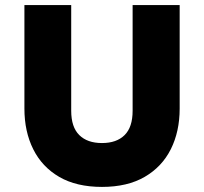

<svg xmlns="http://www.w3.org/2000/svg" viewBox="-20 -720 802 755"><path d="M381 15Q281 15 213.2 -24.2Q145.5 -63.5 110.8 -133Q76 -202.5 76 -293V-700H260V-284.5Q260 -220 291.8 -188.8Q323.5 -157.5 381 -157.5Q438.5 -157.5 470 -188.8Q501.5 -220 501.5 -284.5V-700H686.5V-293Q686.5 -203 651.8 -133.5Q617 -64 549 -24.5Q481 15 381 15Z"/></svg>

Font: Geologica Thin Roman ExtraBold
Style: Regular
Weight: 800
Version: Version 1.010;gftools[0.9.28]